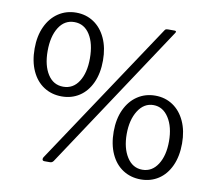

<svg xmlns="http://www.w3.org/2000/svg" viewBox="-82 -850 1081 957"><g transform="rotate(10 458.0 -371.5)"><path d="M229 -753Q279 -753 318 -727Q357 -701 379 -653Q401 -605 401 -541Q401 -476 379 -428Q357 -380 318 -354.5Q279 -329 229 -329Q178 -329 138.5 -354.5Q99 -380 77 -428Q55 -476 55 -541Q55 -605 77.5 -653Q100 -701 139.5 -727Q179 -753 229 -753ZM246 -5Q242 0 238 2Q234 4 227 4H201Q190 4 190 -5Q190 -11 193 -15L677 -743Q680 -748 684.5 -749Q689 -750 693 -750H726Q739 -750 732 -739ZM228 -378Q278 -378 306.5 -422.5Q335 -467 335 -540Q335 -615 306.5 -660Q278 -705 228 -705Q178 -705 149.5 -659.5Q121 -614 121 -540Q121 -467 149.5 -422.5Q178 -378 228 -378ZM689 -414Q739 -414 778 -388Q817 -362 839 -314Q861 -266 861 -202Q861 -137 839 -89Q817 -41 778 -15.5Q739 10 689 10Q638 10 598.5 -15.5Q559 -41 537 -89Q515 -137 515 -202Q515 -266 537.5 -314Q560 -362 599.5 -388Q639 -414 689 -414ZM688 -39Q737 -39 766 -84Q795 -129 795 -201Q795 -274 765.5 -320Q736 -366 688 -366Q640 -366 610.5 -319.5Q581 -273 581 -201Q581 -130 610 -84.5Q639 -39 688 -39Z"/></g></svg>

Font: Libre Franklin
Style: Regular
Weight: 400
Designer: Pablo Impallari, Rodrigo Fuenzalida
Foundry: Impallari Type
Version: Version 1.001; ttfautohint (v1.4.1)